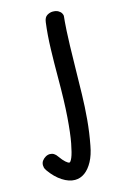

<svg xmlns="http://www.w3.org/2000/svg" viewBox="-202 -606 607 927"><g transform="rotate(-15 102.0 -142.5)"><path d="M114 -508Q117 -532 131 -540.5Q145 -549 159 -549Q176 -549 186.5 -543Q197 -537 202 -528.5Q207 -520 206 -512Q205 -502 203.5 -486Q202 -470 200.5 -442.5Q199 -415 197.5 -369.5Q196 -324 195 -254Q194 -190 192.5 -127Q191 -64 185.5 -1.5Q180 61 168 123Q160 168 143 199.5Q126 231 103.5 247.5Q81 264 54 264Q24 264 -8.5 243Q-41 222 -68 184Q-75 174 -76.5 167.5Q-78 161 -78 156Q-78 143 -71 133.5Q-64 124 -53.5 118Q-43 112 -32 112Q-21 112 -12 117.5Q-3 123 5 135Q19 155 31 165.5Q43 176 49 176Q55 176 63.5 156Q72 136 81 89Q90 42 96 -37.5Q102 -117 102 -236Q102 -307 104 -377Q106 -447 114 -508Z"/></g></svg>

Font: Playpen Sans
Style: Regular
Weight: 400
Designer: Laura Meseguer, Veronika Burian, José Scaglione, Kostas Bartsokas, Vera Evstafieva, Tom Grace, Yorlmar Campos
Foundry: TypeTogether
Version: Version 2.000